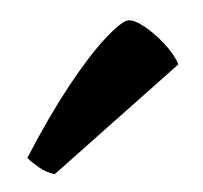

<svg xmlns="http://www.w3.org/2000/svg" viewBox="-30 -794 274 259"><g transform="rotate(-5 107.0 -664.0)"><path d="M35 -565Q24 -568 14.5 -576Q5 -584 0 -590Q33 -642 64 -681Q95 -720 119 -741.5Q143 -763 152 -763Q160 -763 172.5 -753Q185 -743 197 -728Q209 -713 214 -698Z"/></g></svg>

Font: Texturina 72pt SemiBold
Style: Regular
Weight: 600
Designer: Guillermo Torres Carreño
Foundry: Omnibus-Type
Version: Version 1.002; ttfautohint (v1.8.3)